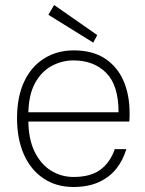

<svg xmlns="http://www.w3.org/2000/svg" viewBox="-20 -734 580 766"><path d="M273 12Q204 12 153 -22.5Q102 -57 75 -118.5Q48 -180 48 -262Q48 -348 76.5 -408.5Q105 -469 156.5 -501Q208 -533 274 -533Q350 -533 399.5 -500Q449 -467 473 -411Q497 -355 497 -284Q497 -276 497 -268Q497 -260 496 -249H79V-286H453Q453 -394 403.5 -443.5Q354 -493 273 -493Q227 -493 185.5 -470.5Q144 -448 118.5 -400Q93 -352 93 -274V-257Q93 -180 118 -129Q143 -78 184 -53Q225 -28 273 -28Q341 -28 380 -56.5Q419 -85 438 -139H484Q471 -95 444 -61Q417 -27 374.5 -7.5Q332 12 273 12ZM352 -564 173 -675 196 -714 368 -594Z"/></svg>

Font: DM Sans 10pt ExtraLight
Style: Regular
Weight: 250
Version: Version 4.004;gftools[0.9.30]